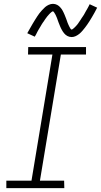

<svg xmlns="http://www.w3.org/2000/svg" viewBox="-20 -980 526 1000"><path d="M13 0H315L314 -39H188L297 -696H428V-735H127L126 -696H253L144 -39H13ZM353 -787Q364 -787 374.5 -792Q385 -797 393.5 -804Q402 -811 410 -820.5Q418 -830 423 -836.5Q428 -843 434 -851.5Q440 -860 446 -869.5Q452 -879 458.5 -890Q465 -901 472 -913.5Q479 -926 486 -940L447 -958Q444 -952 441 -946Q438 -940 434.5 -934Q431 -928 428 -923Q425 -918 422.5 -913Q420 -908 417 -903Q414 -898 411 -894Q408 -890 405.5 -886Q403 -882 400.5 -878Q398 -874 395.5 -870.5Q393 -867 391 -864Q389 -861 387 -858Q385 -855 382.5 -852Q380 -849 375.5 -844Q371 -839 367.5 -836Q364 -833 360 -829.5Q356 -826 352 -826Q350 -826 346 -832.5Q342 -839 340.5 -842.5Q339 -846 336.5 -851Q334 -856 332 -861.5Q330 -867 328 -873Q326 -879 324 -884Q322 -889 320 -894Q318 -899 316 -904Q314 -909 311.5 -914Q309 -919 306.5 -924Q304 -929 301 -933Q298 -937 294.5 -941Q291 -945 287 -948.5Q283 -952 278 -954.5Q273 -957 267.5 -958.5Q262 -960 256 -960Q245 -960 234 -955Q223 -950 215 -943Q207 -936 198.5 -926.5Q190 -917 185 -910.5Q180 -904 174.5 -895.5Q169 -887 163 -877.5Q157 -868 150.5 -857Q144 -846 137 -833.5Q130 -821 122 -807L161 -789Q165 -795 168 -801Q171 -807 174 -813Q177 -819 180 -824Q183 -829 186 -834Q189 -839 192 -844Q195 -849 197.5 -853.5Q200 -858 203 -862Q206 -866 208.5 -869.5Q211 -873 213 -876.5Q215 -880 217.5 -883Q220 -886 222 -889Q224 -892 226.5 -895Q229 -898 233.5 -903Q238 -908 241 -911Q244 -914 248.5 -917.5Q253 -921 256 -921Q258 -921 262.5 -914.5Q267 -908 268.5 -904.5Q270 -901 272.5 -896Q275 -891 277 -885.5Q279 -880 281 -874Q283 -868 285 -863Q287 -858 289 -853Q291 -848 293 -843Q295 -838 297.5 -833Q300 -828 302.5 -823.5Q305 -819 308 -814.5Q311 -810 314.5 -806Q318 -802 322 -798.5Q326 -795 331 -792.5Q336 -790 341.5 -788.5Q347 -787 353 -787Z"/></svg>

Font: Iosevka Sparkle Extralight
Style: Italic
Weight: 200
Italic angle: -9°
Designer: Belleve Invis
Foundry: Belleve Invis
Version: Version 4.5.0; ttfautohint (v1.8.3)